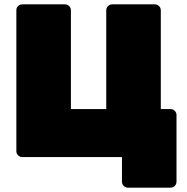

<svg xmlns="http://www.w3.org/2000/svg" viewBox="-20 -720 859 880"><path d="M566 140Q555 140 547 132Q539 124 539 113V0H82Q71 0 63 -8Q55 -16 55 -27V-673Q55 -685 63 -692.5Q71 -700 82 -700H278Q289 -700 297 -692Q305 -684 305 -673V-220H467V-673Q467 -684 475 -692Q483 -700 494 -700H690Q701 -700 709 -692Q717 -684 717 -673V-220H762Q773 -220 781 -212Q789 -204 789 -193V113Q789 124 781 132Q773 140 762 140Z"/></svg>

Font: Rubik Light Black
Style: Regular
Weight: 900
Version: Version 2.104